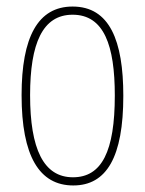

<svg xmlns="http://www.w3.org/2000/svg" viewBox="-20 -557 443 587"><path d="M357 -264C357 -433 315 -537 202 -537C96 -537 46 -444 46 -266C46 -80 100 10 204 10C306 10 357 -77 357 -264ZM72 -266C72 -424 110 -512 202 -512C298 -512 331 -418 331 -265C331 -94 291 -15 203 -15C113 -15 72 -102 72 -266Z"/></svg>

Font: Noto Sans Gurmukhi UI ExtraCondensed Thin
Style: Regular
Weight: 100
Width: 2
Designer: Jelle Bosma - Monotype Design Team
Foundry: Monotype Imaging Inc.
Version: Version 2.004